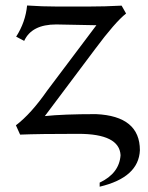

<svg xmlns="http://www.w3.org/2000/svg" viewBox="-20 -497 549 713"><path d="M350.1 196.3V181.2Q423.3 146.5 427.7 79.1Q423.3 0 271 0Q124 0 54.7 2.9L39.1 -31.7Q95.2 -74.2 155.3 -160.6L337.9 -403.3L189 -406.2Q97.7 -406.2 69.8 -345.2L40 -360.8Q74.7 -415 80.6 -476.6Q136.7 -472.7 192.9 -472.7H307.1Q369.6 -472.7 431.6 -476.1L448.2 -446.8Q407.7 -415 333 -314.5L146.5 -65.9Q214.4 -73.2 336.4 -73.2Q499.5 -65.9 499.5 61Q495.1 162.1 350.1 196.3Z"/></svg>

Font: Almanac
Style: Regular
Weight: 400
Designer: Eden's Almanac
Version: Version 3.501;March 28, 2021;FontCreator 13.0.0.2683 64-bit